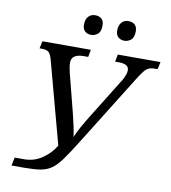

<svg xmlns="http://www.w3.org/2000/svg" viewBox="-97 -993 961 1081"><g transform="rotate(10 383.5 -452.5)"><path d="M42 5 52 -42H107Q163 -42 209.5 -74Q256 -106 282 -151L156 -619Q148 -649 136.5 -660.5Q125 -672 96 -672H83L92 -714H369L361 -672H334Q303 -672 284.5 -660.5Q266 -649 266 -623Q266 -610 268.5 -595Q271 -580 274 -568L330 -349Q339 -314 347 -276.5Q355 -239 358 -214Q372 -246 388.5 -276Q405 -306 430 -346L575 -580Q594 -615 594 -636Q594 -672 538 -672H515L523 -714H767L758 -672H739Q720 -672 706.5 -665.5Q693 -659 680 -642.5Q667 -626 647 -594L391 -183Q351 -119 323.5 -81.5Q296 -44 269.5 -25.5Q243 -7 207.5 -1Q172 5 115 5ZM546 -797Q524 -797 510 -809.5Q496 -822 496 -847Q496 -876 510.5 -893Q525 -910 550 -910Q572 -910 586 -898Q600 -886 600 -860Q600 -825 583 -811Q566 -797 546 -797ZM356 -797Q334 -797 320 -809.5Q306 -822 306 -847Q306 -876 320.5 -893Q335 -910 360 -910Q382 -910 396 -898Q410 -886 410 -860Q410 -825 393 -811Q376 -797 356 -797Z"/></g></svg>

Font: NotoSerif-Italic
Style: Regular
Weight: 400
Italic angle: -12°
Designer: Monotype Design Team
Foundry: Monotype Imaging Inc.
Version: Version 2.007; ttfautohint (v1.8) -l 8 -r 50 -G 200 -x 14 -D